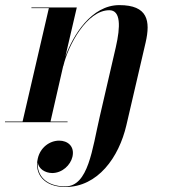

<svg xmlns="http://www.w3.org/2000/svg" viewBox="-79 -490 718 770"><path d="M-59 -2.5V0H192V-2.5H123.5L174.5 -225.5H175C194.5 -309 269.5 -449 359.5 -449C405.5 -449 404.5 -384 385.5 -301L320.5 -20C291 107 275.5 257.5 183 257.5C107 257.5 68.5 214.5 72.5 162C76 186.5 100.5 203.5 130.5 204C171.5 203.5 203.5 172 211.5 139C221.5 95.5 191 74 158.5 74C120.5 74 82.5 101 72.5 146C58 207.5 98 260 183 260C313 260 398 141.5 428 11.5L505 -319.5C525 -406.5 514 -469.5 399.5 -469.5C288 -469.5 213.5 -348.5 183 -262.5L229 -460H47V-457.5H117L11.5 -2.5Z"/></svg>

Font: Bodoni* 72pt Medium
Style: Italic
Weight: 500
Italic angle: -13°
Version: Version 2.3